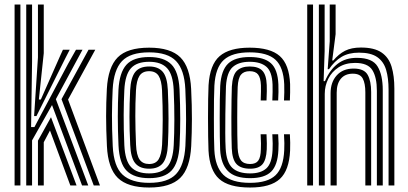

<svg xmlns="http://www.w3.org/2000/svg" viewBox="-20 -820 1806 849"><path d="M96 0V-800H121.8V-548.8L117.5 -258H132.2L281.2 -538.2L316 -600H344.8L227 -381.5L370.2 0H342.8L210 -355.5L121.8 -199.2V0ZM44.5 0V-800H70.2V0ZM130.8 -306.8 147.8 -566.2V-800H173.5V-584.8L151.8 -379.8H160.5L247.8 -577.2L258.2 -600H288.2L268.2 -561L141.2 -306.8ZM394.5 0 252 -381.5 371.5 -600H401.2L281 -379.8L422 0ZM147.8 0V-198L205.5 -301.8L318.5 0H291L201 -243L173.5 -191V0Z M639.5 9.2Q544.8 9.2 501.1 -33.2Q457.5 -75.8 452.8 -173.8Q449.2 -246.8 449.2 -306.1Q449.2 -365.5 452.5 -427Q457.8 -522.8 500.2 -566Q542.8 -609.2 639.5 -609.2Q734.5 -609.2 777.5 -566.4Q820.5 -523.5 825.2 -426.8Q828.8 -352.2 828.6 -292.9Q828.5 -233.5 825.5 -173.8Q820.2 -76 777.1 -33.4Q734 9.2 639.5 9.2ZM639.5 -11.5Q722 -11.5 758.5 -50.2Q795 -89 799.8 -175Q802.5 -234.2 802.8 -291.6Q803 -349 799.5 -425.8Q795.5 -511.2 758.6 -549.9Q721.8 -588.5 639.5 -588.5Q556.2 -588.5 519.5 -549.9Q482.8 -511.2 478.2 -425Q475.5 -370.5 475.1 -311.5Q474.8 -252.5 478.5 -174Q482.8 -83.8 522.1 -47.6Q561.5 -11.5 639.5 -11.5ZM639.5 -32.2Q573.5 -32.2 540.6 -64.5Q507.8 -96.8 504 -177Q498 -308 503.8 -422.8Q508 -499 538.8 -533.4Q569.5 -567.8 639.5 -567.8Q705 -567.8 737.4 -535.6Q769.8 -503.5 773.8 -425.5Q777 -352.5 777 -293.5Q777 -234.5 774 -178Q770 -99.5 738.6 -65.9Q707.2 -32.2 639.5 -32.2ZM639.5 -53.2Q693.8 -53.2 719.2 -82.1Q744.8 -111 748.2 -178.8Q750.8 -228.8 751 -289.5Q751.2 -350.2 748 -422.5Q745 -490.2 718.9 -518.5Q692.8 -546.8 639.5 -546.8Q584.5 -546.8 558.9 -518.1Q533.2 -489.5 529.8 -422Q527.2 -373 526.9 -312Q526.5 -251 529.8 -177.8Q533.2 -109 559.6 -81.1Q586 -53.2 639.5 -53.2ZM639.5 -74Q598.5 -74 578.4 -97.8Q558.2 -121.5 555.8 -179Q552.5 -245.5 552.5 -303.1Q552.5 -360.8 555.5 -420.8Q558.5 -477.2 578 -501.6Q597.5 -526 639.5 -526Q679 -526 699.2 -502.9Q719.5 -479.8 722.2 -421.8Q725.2 -354.5 725.2 -294.8Q725.2 -235 722.5 -180Q719.5 -122.8 700 -98.4Q680.5 -74 639.5 -74ZM639.5 -94.8Q668.5 -94.8 681.4 -115.6Q694.2 -136.5 696.8 -181.2Q699.2 -233 699.5 -290.2Q699.8 -347.5 696.5 -420.5Q694.5 -464.2 681.4 -484.8Q668.2 -505.2 639.5 -505.2Q609.8 -505.2 596.6 -484.5Q583.5 -463.8 581.2 -419.5Q578.2 -361.8 578.4 -306.5Q578.5 -251.2 581.5 -180Q583.5 -133.8 597.4 -114.2Q611.2 -94.8 639.5 -94.8Z M1085.8 9.2Q991.5 9.2 949.1 -28.9Q906.8 -67 902 -154.2Q901 -178 900.4 -216.9Q899.8 -255.8 899.8 -299.2Q899.8 -342.8 900.4 -381.5Q901 -420.2 902.2 -443.2Q907.8 -534 951 -571.6Q994.2 -609.2 1084 -609.2Q1175.5 -609.2 1217.2 -572.1Q1259 -535 1262.8 -448.5Q1263.2 -432.2 1262.9 -412.1Q1262.5 -392 1261.8 -375.8H1235.8Q1236.8 -392.5 1237.1 -411.4Q1237.5 -430.2 1236.8 -447.5Q1233.5 -523 1198.1 -555.8Q1162.8 -588.5 1084 -588.5Q1006.5 -588.5 969.6 -555Q932.8 -521.5 928 -441.8Q926.8 -417.5 926.2 -378.2Q925.8 -339 925.8 -295.8Q925.8 -252.5 926.2 -215.1Q926.8 -177.8 927.8 -157Q931.5 -82.8 967.5 -47.1Q1003.5 -11.5 1085.8 -11.5Q1163.2 -11.5 1198.2 -44.9Q1233.2 -78.2 1236.8 -155.5Q1237.5 -172 1237.4 -187.2Q1237.2 -202.5 1235.8 -226.2H1261.8Q1263 -204.8 1263.2 -189Q1263.5 -173.2 1262.8 -154.5Q1258.8 -66.8 1217.6 -28.8Q1176.5 9.2 1085.8 9.2ZM1085.8 -32.2Q1018.5 -32.2 987.6 -63.9Q956.8 -95.5 953.5 -157.8Q952.5 -179.2 952 -217Q951.5 -254.8 951.5 -297.6Q951.5 -340.5 952 -378.9Q952.5 -417.2 953.8 -440.2Q958 -509 988.4 -538.4Q1018.8 -567.8 1084 -567.8Q1147.5 -567.8 1177.9 -540.5Q1208.2 -513.2 1211 -446.8Q1211.8 -431.2 1211.4 -412.9Q1211 -394.5 1210 -375.8H1184.2Q1185 -395.5 1185.4 -413.5Q1185.8 -431.5 1185.2 -446.2Q1183 -503.5 1157.6 -525.1Q1132.2 -546.8 1084 -546.8Q1035.2 -546.8 1009.1 -523.6Q983 -500.5 979.2 -438.5Q978.8 -425 977.9 -391.2Q977 -357.5 976.5 -315.1Q976 -272.8 976.1 -232Q976.2 -191.2 977.8 -164Q981.2 -102 1007.4 -77.6Q1033.5 -53.2 1085.8 -53.2Q1133.5 -53.2 1158 -75.6Q1182.5 -98 1185.2 -156.8Q1185.8 -171 1185.8 -185.5Q1185.8 -200 1184.2 -226.2H1210Q1211.8 -198.8 1211.8 -185Q1211.8 -171.2 1211 -156.2Q1208 -89.8 1179 -61Q1150 -32.2 1085.8 -32.2ZM1085.8 -74Q1045.5 -74 1026.1 -94.2Q1006.8 -114.5 1004.8 -164.5Q1003.8 -187 1003.4 -223.9Q1003 -260.8 1003.1 -302Q1003.2 -343.2 1003.8 -379.5Q1004.2 -415.8 1005.2 -437Q1008.2 -489.2 1028.2 -507.6Q1048.2 -526 1084 -526Q1122.5 -526 1140.2 -507.2Q1158 -488.5 1159.5 -443.8Q1160 -434 1159.8 -417.1Q1159.5 -400.2 1158.5 -375.8H1132.8Q1134.5 -419.5 1133.8 -442.8Q1132.5 -476 1121.2 -490.6Q1110 -505.2 1084 -505.2Q1058.5 -505.2 1045.8 -490Q1033 -474.8 1031 -435.5Q1030 -414 1029.5 -377.4Q1029 -340.8 1029 -299.6Q1029 -258.5 1029.4 -222.1Q1029.8 -185.8 1030.8 -164.8Q1033 -126.8 1045.6 -110.8Q1058.2 -94.8 1085.8 -94.8Q1111.5 -94.8 1122.1 -109.9Q1132.8 -125 1133.5 -159.5Q1134 -173.5 1134 -185.5Q1134 -197.5 1132.5 -226.2H1158.5Q1159.8 -203 1159.9 -186.6Q1160 -170.2 1159.5 -159.5Q1157.5 -113.2 1140.5 -93.6Q1123.5 -74 1085.8 -74Z M1698.2 0V-423.2Q1698.2 -474.2 1687.4 -511Q1676.5 -547.8 1648.1 -567.5Q1619.8 -587.2 1567.5 -587.2Q1521.5 -587.2 1490.4 -568.6Q1459.2 -550 1434.8 -514H1429L1438 -637V-800H1464V-669L1449 -552.5H1453.8Q1477.5 -581 1505.6 -595.4Q1533.8 -609.8 1575.8 -609.8Q1635 -609.8 1667.1 -587.9Q1699.2 -566 1711.5 -525.2Q1723.8 -484.5 1723.8 -428.2V0ZM1338.5 0V-800H1364.2V0ZM1390 0V-800H1415.5V-594.2L1411 -461.2H1417Q1438.2 -511.2 1473.2 -538Q1508.2 -564.8 1559.8 -564.2Q1626.8 -563.8 1649.6 -526.1Q1672.5 -488.5 1672.5 -421.5V0H1646.5V-418.2Q1646.5 -477.8 1626.6 -509.8Q1606.8 -541.8 1550.2 -541.8Q1507 -541.8 1477 -522.2Q1447 -502.8 1431.5 -471.5Q1416 -440.2 1416 -405.2V0ZM1441.8 0V-407.5Q1441.8 -456.5 1468.9 -486.6Q1496 -516.8 1543.8 -516.8Q1590.2 -516.8 1605.8 -489.1Q1621.2 -461.5 1621.2 -413.2V0H1595.5V-411.8Q1595.5 -451.2 1584 -472.8Q1572.5 -494.2 1540 -494.2Q1506.2 -494.2 1487.5 -472.2Q1468.8 -450.2 1468.8 -410.2V0Z"/></svg>

Font: Big Shoulders Inline Display ExtraBold
Style: Regular
Weight: 800
Designer: Patric King
Foundry: XO Type Co
Version: Version 1.000